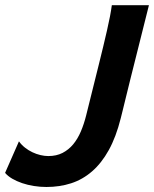

<svg xmlns="http://www.w3.org/2000/svg" viewBox="-24 -726 608 758"><path d="M564 -705.6Q535.2 -590.8 511.7 -497.1Q501.5 -457 491.7 -417.5Q481.9 -377.9 473.9 -345.2Q465.8 -312.5 460.2 -289.3Q454.6 -266.1 452.6 -258.8Q434.1 -185.1 405.5 -133.5Q377 -82 339.6 -49.6Q302.2 -17.1 256.8 -2.4Q211.4 12.2 159.2 12.2Q134.3 12.2 109.9 8.3Q85.4 4.4 63.7 -2.9Q42 -10.3 24.4 -20.5Q6.8 -30.8 -3.9 -43.5L50.8 -168Q61 -153.8 74.7 -143.1Q88.4 -132.3 103.8 -125Q119.1 -117.7 135.5 -113.8Q151.9 -109.9 166.5 -109.9Q198.7 -109.9 222.9 -122.3Q247.1 -134.8 264.9 -156.2Q282.7 -177.7 295.2 -207Q307.6 -236.3 315.9 -269.5L366.7 -473.6Q375.5 -508.8 383.5 -542.2Q391.6 -575.7 398.4 -605.7Q405.3 -635.7 410.2 -661.1Q415 -686.5 417.5 -705.6Z"/></svg>

Font: Andika New Basic
Style: Bold Italic
Weight: 700
Italic angle: -14°
Designer: Victor Gaultney, Annie Olsen, Pablo Ugerman
Foundry: SIL International
Version: Version 5.500